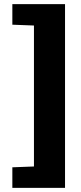

<svg xmlns="http://www.w3.org/2000/svg" viewBox="-20 -763 394 933"><path d="M40 150V50L145 46V-639L40 -643V-743H296V150Z"/></svg>

Font: Saira SemiCondensed ExtraBold
Style: Regular
Weight: 800
Width: 4
Designer: Hector Gatti with collaboration of the Omnibus-Type team
Foundry: Omnibus-Type
Version: Version 1.101